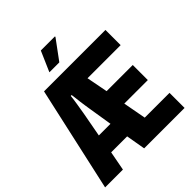

<svg xmlns="http://www.w3.org/2000/svg" viewBox="-239 -1035 1189 1189"><g transform="rotate(-45 355.0 -440.5)"><path d="M-5 0 148 -688H686V-555H396L423 -415H652V-283H446L474 -132H691V0H337L315 -127H175L151 0ZM195 -255H297L271 -417Q269 -432 266 -449.5Q263 -467 261 -485Q259 -503 257 -520Q255 -537 253 -551H245Q245 -543 242.5 -526.5Q240 -510 237 -490Q234 -470 230.5 -450.5Q227 -431 225 -417ZM255 -748 313 -881H436L437 -877L342 -748Z"/></g></svg>

Font: Archivo ExtraCondensed ExtraBold
Style: Regular
Weight: 800
Width: 2
Designer: Hector Gatti
Foundry: Omnibus-Type
Version: Version 2.001